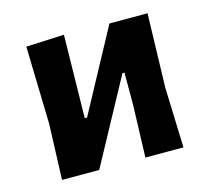

<svg xmlns="http://www.w3.org/2000/svg" viewBox="-76 -556 700 643"><g transform="rotate(-15 274.5 -234.0)"><path d="M64 0 71 -192 64 -462 196 -468 191 -180H199L353 -465H485L478 -208L485 0H353L359 -183V-293H352L193 0Z"/></g></svg>

Font: Alegreya Sans SC
Style: Bold
Weight: 700
Designer: Juan Pablo del Peral
Foundry: Huerta Tipografica
Version: Version 2.007